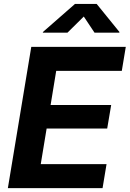

<svg xmlns="http://www.w3.org/2000/svg" viewBox="-20 -969 668 989"><path d="M20.5 0 141.1 -727.5H627.9L607.4 -604H269.5L240.7 -428.2H552.7L532.2 -307.1H220.2L189.9 -123.5H528.8L508.3 0ZM327.6 -800.8H200.7L201.2 -804.2L366.2 -948.7H478L595.2 -804.2L594.7 -800.8H466.8L411.6 -883.8Z"/></svg>

Font: Inter
Style: Bold Italic
Weight: 700
Italic angle: -9.39999°
Designer: Rasmus Andersson
Foundry: rsms
Version: Version 4.001;git-9221beed3